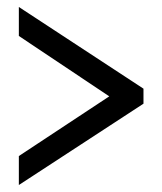

<svg xmlns="http://www.w3.org/2000/svg" viewBox="-20 -633 465 550"><path d="M34 -103V-186L293 -357L34 -530V-613L391 -379V-336Z"/></svg>

Font: Noto Serif Armenian ExtraCondensed Black
Style: Regular
Weight: 900
Width: 2
Designer: Monotype Design Team
Foundry: Monotype Imaging Inc.
Version: Version 2.008; ttfautohint (v1.8.4.7-5d5b)